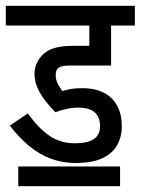

<svg xmlns="http://www.w3.org/2000/svg" viewBox="-20 -642 485 662"><path d="M249 -271Q230 -271 209.5 -266.5Q189 -262 171 -255Q154 -272 137 -293.5Q120 -315 109.5 -338.5Q99 -362 99 -386Q99 -408 107 -424.5Q115 -441 127 -453Q138 -464 152 -470.5Q166 -477 185.5 -480.5Q205 -484 232 -484H288V-554H0V-622H445V-554H363V-416H219Q196 -416 184 -409.5Q172 -403 172 -383Q172 -366 180 -351.5Q188 -337 195 -328Q211 -333 226.5 -335.5Q242 -338 263 -338Q308 -338 338.5 -322Q369 -306 384.5 -276.5Q400 -247 400 -206Q400 -171 384.5 -142.5Q369 -114 334 -97Q299 -80 240 -80Q195 -80 155 -95Q115 -110 80 -139Q45 -168 14 -209L76 -251Q115 -197 152.5 -172.5Q190 -148 238 -148Q282 -148 303.5 -162.5Q325 -177 325 -207Q325 -227 317.5 -241Q310 -255 293.5 -263Q277 -271 249 -271ZM43 -68H394V0H43Z"/></svg>

Font: Noto Sans ExtraCondensed
Style: Regular
Weight: 400
Width: 2
Designer: Monotype Design Team
Foundry: Monotype Imaging Inc.
Version: Version 2.013